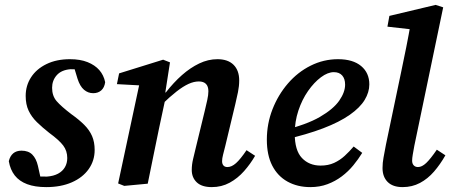

<svg xmlns="http://www.w3.org/2000/svg" viewBox="-20 -751 1844 785"><path d="M169 14Q123 14 91 2Q59 -10 40.5 -33.5Q22 -57 16 -92Q21 -113 34 -124Q47 -135 68 -135Q96 -135 112 -119Q128 -103 135 -73L149 -10L95 -31Q115 -30 133.5 -29.5Q152 -29 172 -29Q199 -31 217.5 -41Q236 -51 245.5 -67.5Q255 -84 255 -105Q255 -134 238.5 -156Q222 -178 181 -208Q153 -230 131 -251.5Q109 -273 97 -298.5Q85 -324 85 -359Q85 -401 107 -435Q129 -469 170 -489Q211 -509 266 -509Q308 -509 338 -497Q368 -485 386 -464.5Q404 -444 410 -415Q407 -393 394 -381.5Q381 -370 361 -370Q340 -370 323.5 -384Q307 -398 297 -429L280 -485L328 -466Q314 -467 299 -467.5Q284 -468 268 -468Q231 -465 212 -443.5Q193 -422 193 -392Q193 -359 211.5 -337.5Q230 -316 272 -284Q303 -262 324.5 -240.5Q346 -219 356.5 -194.5Q367 -170 367 -138Q367 -94 342.5 -59.5Q318 -25 273.5 -5.5Q229 14 169 14Z M488 9 463 -1 555 -431 587 -400 458 -407 467 -451 647 -507 675 -496 654 -361 658 -356 630 -225Q618 -169 607 -113Q596 -57 584 0ZM846 14Q805 14 784.5 -5.5Q764 -25 764 -56Q764 -78 769.5 -101Q775 -124 781 -149L817 -297Q823 -322 827.5 -342.5Q832 -363 832 -378Q832 -398 822 -408Q812 -418 793 -418Q773 -418 751 -408Q729 -398 702 -377Q675 -356 641 -323L639 -373H658Q690 -414 724 -444Q758 -474 794.5 -491.5Q831 -509 869 -509Q912 -509 935 -486Q958 -463 958 -422Q958 -399 953 -374.5Q948 -350 942 -325L901 -154Q896 -134 892 -118.5Q888 -103 888 -92Q888 -81 893.5 -74.5Q899 -68 910 -68Q927 -68 945 -84Q963 -100 988 -137L1023 -114Q1004 -81 978 -51.5Q952 -22 919 -4Q886 14 846 14Z M1249 14Q1196 14 1155.5 -8.5Q1115 -31 1093 -74Q1071 -117 1071 -180Q1071 -245 1094 -304Q1117 -363 1157 -409.5Q1197 -456 1250 -482.5Q1303 -509 1362 -509Q1423 -509 1456.5 -481Q1490 -453 1490 -406Q1490 -374 1471 -342.5Q1452 -311 1410 -281.5Q1368 -252 1301.5 -226.5Q1235 -201 1139 -179L1137 -218Q1233 -241 1288 -273Q1343 -305 1367 -339.5Q1391 -374 1391 -405Q1391 -429 1379 -442.5Q1367 -456 1345 -456Q1320 -456 1292 -435Q1264 -414 1239.5 -379Q1215 -344 1200 -299Q1185 -254 1185 -205Q1185 -136 1214.5 -105Q1244 -74 1291 -74Q1322 -74 1346 -85Q1370 -96 1389.5 -114Q1409 -132 1426 -152L1461 -126Q1445 -100 1424.5 -75Q1404 -50 1377.5 -30Q1351 -10 1319 2Q1287 14 1249 14Z M1626 14Q1586 14 1565 -7Q1544 -28 1544 -64Q1544 -85 1548 -106.5Q1552 -128 1558 -160L1620 -456Q1631 -508 1641 -558Q1651 -608 1660 -660L1697 -627L1564 -642L1572 -686L1761 -731L1792 -721L1674 -155Q1670 -133 1667.5 -118.5Q1665 -104 1665 -94Q1665 -82 1671.5 -75Q1678 -68 1689 -68Q1705 -68 1722.5 -84.5Q1740 -101 1766 -139L1801 -116Q1780 -79 1754.5 -49.5Q1729 -20 1697 -3Q1665 14 1626 14Z"/></svg>

Font: Source Serif 4 SemiBold
Style: Italic
Weight: 600
Italic angle: -12°
Designer: Frank Grießhammer
Foundry: Adobe Systems Incorporated
Version: Version 4.004;hotconv 1.0.116;makeotfexe 2.5.65601